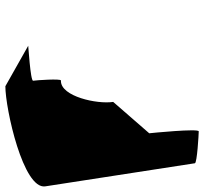

<svg xmlns="http://www.w3.org/2000/svg" viewBox="-80 -700 743 698"><g transform="rotate(-90 291.0 -351.5)"><path d="M46 -14C47 -6 152 0 162 0C173 0 156 -172 155 -180L269 -311C260 -370 289 -501 345 -501H347C354 -501 348 -591 346 -602C344 -612 481 -620 473 -620L326 -703C244 -703 -50 -638 -38 -558Z"/></g></svg>

Font: Ampere
Style: RevIta
Weight: 400
Version: Version 1